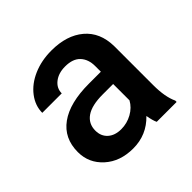

<svg xmlns="http://www.w3.org/2000/svg" viewBox="-143 -677 827 827"><g transform="rotate(-45 270.5 -264.0)"><path d="M376.5 0Q368.7 -15.1 362.8 -49.3Q306.2 9.8 224.1 9.8Q144.5 9.8 94.2 -35.6Q43.9 -81.1 43.9 -147.9Q43.9 -232.4 106.7 -277.6Q169.4 -322.8 286.1 -322.8H358.9V-357.4Q358.9 -398.4 335.9 -423.1Q313 -447.8 266.1 -447.8Q225.6 -447.8 199.7 -427.5Q173.8 -407.2 173.8 -376H55.2Q55.2 -419.4 84 -457.3Q112.8 -495.1 162.4 -516.6Q211.9 -538.1 272.9 -538.1Q365.7 -538.1 420.9 -491.5Q476.1 -444.8 477.5 -360.4V-122.1Q477.5 -50.8 497.6 -8.3V0ZM246.1 -85.4Q281.2 -85.4 312.3 -102.5Q343.3 -119.6 358.9 -148.4V-248H294.9Q229 -248 195.8 -225.1Q162.6 -202.1 162.6 -160.2Q162.6 -126 185.3 -105.7Q208 -85.4 246.1 -85.4Z"/></g></svg>

Font: RobotoDraft Medium
Style: Regular
Weight: 500
Version: Version 2.001152; 2014